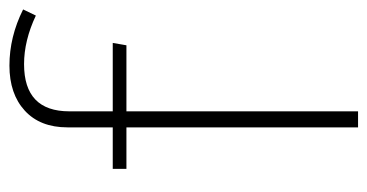

<svg xmlns="http://www.w3.org/2000/svg" viewBox="-206 -573 779 407"><g transform="rotate(-90 183.5 -369.5)"><path d="M151 -612V-520H296L291 -491H151V0H117V-491H29V-520H117V-616Q117 -674 152.5 -706.5Q188 -739 248 -739Q309 -739 367 -710L354 -683Q301 -708 251 -708Q151 -708 151 -612Z"/></g></svg>

Font: FiraGO UltraLight
Style: Regular
Weight: 200
Designer: bBox Type
Foundry: bBox Type GmbH
Version: Version 1.001